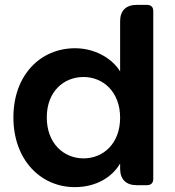

<svg xmlns="http://www.w3.org/2000/svg" viewBox="-20 -760 718 788"><path d="M288 -562C146 -562 35 -452 35 -278C35 -105 146 8 287 8C376 8 441 -34 473 -89V-68C473 -24 497 0 541 0H583C600 0 609 -9 609 -26V-715C609 -731 600 -740 583 -740H541C497 -740 473 -716 473 -673V-467C438 -523 367 -562 288 -562ZM323 -444C403 -444 473 -383 473 -277C473 -170 403 -110 323 -110C242 -110 172 -171 172 -278C172 -385 242 -444 323 -444Z"/></svg>

Font: Arvore Sans SemiBold
Style: Regular
Weight: 600
Designer: Jonny Pinhorn (Latin) Dan Schunck (customization for Arvore)
Version: Version 1.000;Glyphs 3.3 (3305)